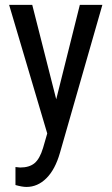

<svg xmlns="http://www.w3.org/2000/svg" viewBox="-20 -548 457 782"><path d="M209 -143.6 305.2 -528.3H397L224.1 74.7Q204.6 142.6 168.9 178Q133.3 213.4 87.9 213.4Q70.3 213.4 43 205.6V132.3L62 134.3Q99.6 134.3 120.8 116.5Q142.1 98.6 155.3 54.7L172.4 -4.4L17.1 -528.3H111.3Z"/></svg>

Font: Roboto Condensed
Style: Regular
Weight: 400
Designer: Google
Version: Version 2.001047; 2015